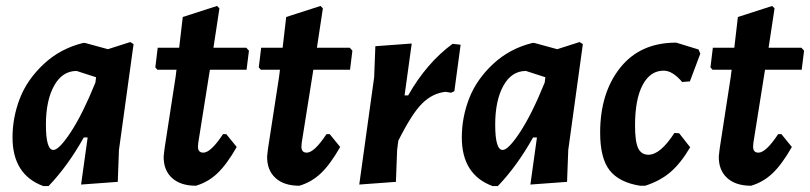

<svg xmlns="http://www.w3.org/2000/svg" viewBox="-20 -615 2717 644"><path d="M259 -471H265L342 -450L417 -474L428 -467L379 -112L375 -5L252 4L274 -154H261Q208 -59 143 9H125Q22 -29 22 -154Q22 -221 46.5 -284.5Q71 -348 126.5 -400Q182 -452 259 -471ZM134 -197Q134 -112 159 -112Q178 -112 217.5 -172Q257 -232 300 -338L302 -354V-356L237 -377Q189 -377 161.5 -327.5Q134 -278 134 -197Z M637 8Q585 8 556.5 -18.5Q528 -45 529 -91L532 -117L569 -357L572 -381H508L501 -389L509 -455H581L593 -558L708 -595L716 -587L696 -455H806L815 -445L807 -381H684L645 -136L644 -123Q644 -103 662 -103Q687 -103 728 -165H739L774 -122Q741 -64 709.5 -34Q678 -4 637 8Z M984 8Q932 8 903.5 -18.5Q875 -45 876 -91L879 -117L916 -357L919 -381H855L848 -389L856 -455H928L940 -558L1055 -595L1063 -587L1043 -455H1153L1162 -445L1154 -381H1031L992 -136L991 -123Q991 -103 1009 -103Q1034 -103 1075 -165H1086L1121 -122Q1088 -64 1056.5 -34Q1025 -4 984 8Z M1361 -469 1337 -295H1349Q1411 -404 1498 -468L1525 -465L1504 -309L1493 -304L1474 -307Q1430 -302 1395.5 -267.5Q1361 -233 1316 -143L1312 -112L1308 -5L1185 4L1235 -356L1239 -460Z M1766 -471H1772L1849 -450L1924 -474L1935 -467L1886 -112L1882 -5L1759 4L1781 -154H1768Q1715 -59 1650 9H1632Q1529 -29 1529 -154Q1529 -221 1553.5 -284.5Q1578 -348 1633.5 -400Q1689 -452 1766 -471ZM1641 -197Q1641 -112 1666 -112Q1685 -112 1724.5 -172Q1764 -232 1807 -338L1809 -354V-356L1744 -377Q1696 -377 1668.5 -327.5Q1641 -278 1641 -197Z M2248 -472 2323 -449 2329 -435 2294 -342 2268 -340Q2236 -378 2206 -378Q2161 -378 2135.5 -330Q2110 -282 2110 -194Q2110 -140 2120.5 -118Q2131 -96 2155 -96Q2195 -96 2242 -169L2258 -168L2295 -121Q2263 -67 2228.5 -37.5Q2194 -8 2144 8H2127Q2057 -3 2025 -43.5Q1993 -84 1993 -170Q1993 -303 2060 -387.5Q2127 -472 2248 -472Z M2499 8Q2447 8 2418.5 -18.5Q2390 -45 2391 -91L2394 -117L2431 -357L2434 -381H2370L2363 -389L2371 -455H2443L2455 -558L2570 -595L2578 -587L2558 -455H2668L2677 -445L2669 -381H2546L2507 -136L2506 -123Q2506 -103 2524 -103Q2549 -103 2590 -165H2601L2636 -122Q2603 -64 2571.5 -34Q2540 -4 2499 8Z"/></svg>

Font: Alegreya Sans SC
Style: Bold Italic
Weight: 700
Italic angle: -7°
Designer: Juan Pablo del Peral
Foundry: Huerta Tipografica
Version: Version 2.007